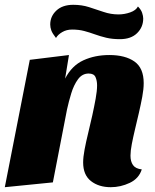

<svg xmlns="http://www.w3.org/2000/svg" viewBox="-23 -759 645 799"><path d="M438 20Q388 20 355.5 -5.5Q323 -31 323 -83Q323 -105 329 -137Q335 -169 344 -205.5Q353 -242 361 -278.5Q369 -315 375 -348Q381 -381 381 -404Q381 -423 374.5 -438Q368 -453 346 -453Q319 -453 301.5 -429Q284 -405 273.5 -370.5Q263 -336 256 -304L197 0L-3 20L101 -510L264 -530L248 -432Q276 -486 324 -508Q372 -530 432 -530Q498 -530 536.5 -503Q575 -476 575 -413Q575 -388 569 -356Q563 -324 555 -289.5Q547 -255 539 -221.5Q531 -188 525.5 -159.5Q520 -131 520 -111Q520 -87 530.5 -72Q541 -57 567 -54Q555 -16 517 2Q479 20 438 20ZM476 -596Q444 -596 419 -602Q394 -608 372 -616Q350 -624 327.5 -630Q305 -636 277 -636Q254 -636 236 -625.5Q218 -615 210 -601Q195 -620 190.5 -632.5Q186 -645 186 -657Q186 -691 211.5 -715Q237 -739 282 -739Q317 -739 347 -729.5Q377 -720 407.5 -709.5Q438 -699 470 -699Q495 -699 519 -707.5Q543 -716 551 -732Q564 -719 568.5 -705.5Q573 -692 573 -682Q573 -646 547.5 -621Q522 -596 476 -596Z"/></svg>

Font: Sansita Swashed Light ExtraBold
Style: Regular
Weight: 800
Version: Version 1.003